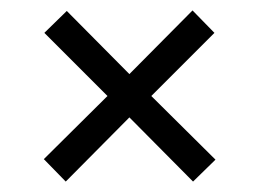

<svg xmlns="http://www.w3.org/2000/svg" viewBox="-20 -456 496 368"><path d="M393 -150 350 -108 228 -231 106 -108 64 -151 186 -272 65 -393 108 -435 228 -314 349 -436 391 -393 270 -272Z"/></svg>

Font: Rising Sun Light
Style: Regular
Weight: 300
Designer: Matt McInerney, Pablo Impallari, Rodrigo Fuenzalida (Raleway font), Stephen Hutchings (Greek), Cristiano Sobral (main ch
Foundry: The Rising Sun Project Authors
Version: Version 4.327; ttfautohint (v1.8.4.7-5d5b-dirty)